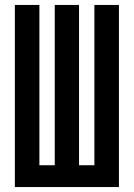

<svg xmlns="http://www.w3.org/2000/svg" viewBox="-20 -755 540 775"><path d="M40 0V-735H139V-88H201V-735H299V-88H361V-735H460V0Z"/></svg>

Font: Iosevka SS18 Semibold
Style: Regular
Weight: 600
Monospace: yes
Designer: Belleve Invis
Foundry: Belleve Invis
Version: Version 25.1.1; ttfautohint (v1.8.4)